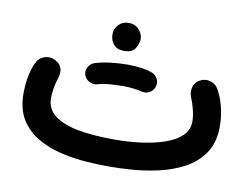

<svg xmlns="http://www.w3.org/2000/svg" viewBox="-67 -627 1004 770"><g transform="rotate(10 435.0 -242.5)"><path d="M31.7 -182.1Q31.7 -214.4 37.6 -248.8Q43.5 -283.2 57.1 -311Q66.9 -331.5 89.4 -338.9Q111.8 -346.2 132.3 -335.9Q175.3 -314.9 156.7 -261.2Q151.4 -247.6 147.5 -224.6Q143.6 -201.7 143.6 -182.1Q143.6 -137.7 178.7 -111.3Q213.9 -85 276.4 -73.7Q338.9 -62.5 420.9 -62.5Q479.5 -62.5 532.7 -69.6Q585.9 -76.7 627.9 -91.6Q669.9 -106.4 694.1 -130.1Q718.3 -153.8 718.3 -187Q718.3 -211.4 710.9 -239Q703.6 -266.6 697.8 -278.8Q688 -301.3 693.4 -322.3Q698.7 -343.3 718.3 -354.5Q738.3 -365.7 760.5 -359.9Q782.7 -354 793.9 -334Q811 -304.7 820.6 -265.9Q830.1 -227.1 830.1 -187Q830.1 -121.1 800.3 -77.9Q770.5 -34.7 722.7 -9.3Q674.8 16.1 619.4 28.3Q564 40.5 511.5 44.2Q459 47.9 420.9 47.9Q379.4 47.9 327.9 44.4Q276.4 41 224.4 28.8Q172.4 16.6 128.7 -8.3Q85 -33.2 58.3 -75.4Q31.7 -117.7 31.7 -182.1ZM341.8 -478Q341.8 -499.5 357.7 -516.4Q373.5 -533.2 398.4 -533.2Q416 -533.2 428.2 -525.9Q440.4 -518.6 447.3 -507.3Q456.5 -493.7 456.5 -477.5Q456.5 -460 444.6 -439.7Q432.6 -419.4 398.9 -419.4Q375.5 -419.4 363.5 -429.4Q351.6 -439.5 346.2 -452.6Q341.8 -465.3 341.8 -478ZM262.7 -297.9Q257.8 -314.5 266.4 -329.8Q274.9 -345.2 291.5 -350.6Q317.4 -358.9 352.5 -363.3Q387.7 -367.7 421.9 -367.7Q488.3 -367.7 528.3 -351.6Q545.4 -342.3 550.3 -323.5Q555.2 -304.7 544.4 -289.1Q526.4 -264.6 496.6 -271Q482.9 -274.9 462.4 -277.3Q441.9 -279.8 421.9 -279.8Q389.2 -279.8 361.3 -277.1Q333.5 -274.4 315.9 -268.6Q299.3 -264.2 283.7 -272.9Q268.1 -281.7 262.7 -297.9Z"/></g></svg>

Font: Mikhak SemiBold
Style: Regular
Weight: 600
Designer: Amin Abedi
Version: Version 3.3